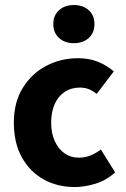

<svg xmlns="http://www.w3.org/2000/svg" viewBox="-20 -743 507 775"><path d="M281.2 12Q211.9 12 156.4 -18.7Q100.9 -49.5 68.4 -107.5Q35.9 -165.6 35.9 -247.9Q35.9 -330.4 72.1 -388.5Q108.2 -446.7 167 -477.4Q225.8 -508.1 294.4 -508.1Q340.2 -508.1 376.1 -493.4Q412 -478.7 439.3 -454.7L370.2 -363.9Q353.2 -377.8 337.1 -383.6Q321 -389.5 302.6 -389.5Q267.3 -389.5 241.1 -372.1Q214.9 -354.7 200.7 -322.8Q186.5 -290.8 186.5 -247.9Q186.5 -205 201.2 -173.1Q215.9 -141.2 240.8 -123.9Q265.7 -106.6 297.7 -106.6Q323.8 -106.6 345.9 -115.7Q367.9 -124.8 387.2 -139.6L444.7 -47.1Q409 -14.9 365.3 -1.5Q321.6 12 281.2 12ZM278.2 -568.7Q241.3 -568.7 218.2 -589.8Q195.2 -610.9 195.2 -645.9Q195.2 -680.7 218.2 -701.7Q241.3 -722.7 278.2 -722.7Q315.3 -722.7 338.3 -701.7Q361.3 -680.7 361.3 -645.9Q361.3 -610.9 338.3 -589.8Q315.3 -568.7 278.2 -568.7Z"/></svg>

Font: Source Sans 3 Variable
Style: Regular
Weight: 200
Designer: Paul D. Hunt
Foundry: Adobe Systems Incorporated
Version: Version 3.026